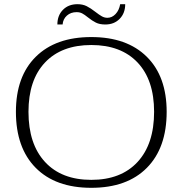

<svg xmlns="http://www.w3.org/2000/svg" viewBox="-20 -887 872 917"><path d="M56 -353Q56 -522 151 -616Q246 -710 416 -710Q586 -710 681 -616Q776 -522 776 -353Q776 -181 681.5 -85.5Q587 10 416 10Q245 10 150.5 -85.5Q56 -181 56 -353ZM716 -353Q716 -505 637 -588.5Q558 -672 416 -672Q274 -672 195 -588.5Q116 -505 116 -353Q116 -199 195 -113.5Q274 -28 416 -28Q558 -28 637 -113.5Q716 -199 716 -353ZM350 -867Q375 -867 394 -857.5Q413 -848 436 -830Q454 -816 466.5 -809Q479 -802 493 -802Q515 -802 532 -820Q549 -838 554 -867H578Q578 -824 551.5 -797Q525 -770 483 -770Q456 -770 438 -779Q420 -788 400 -804Q384 -817 372.5 -823Q361 -829 346 -829Q318 -829 299.5 -812.5Q281 -796 279 -770H254Q254 -813 280.5 -840Q307 -867 350 -867Z"/></svg>

Font: Fahkwang ExtraLight
Style: Regular
Weight: 275
Designer: Suppakit Chalermlarp | Katatrad Co.,Ltd.
Foundry: Cadson Demak Co.,Ltd.
Version: Version 1.000; ttfautohint (v1.6)